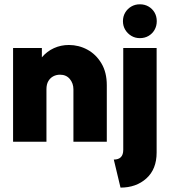

<svg xmlns="http://www.w3.org/2000/svg" viewBox="-20 -646 773 875"><path d="M39.6 0V-427.1H170.8V-384.7Q194.4 -412.5 226 -426.7Q257.6 -441 293.8 -441Q338.9 -441 378.1 -419.8Q417.4 -398.6 442 -357.6Q466.7 -316.7 466.7 -257.6V0H314.6V-238.9Q314.6 -266 298.3 -285.8Q281.9 -305.6 253.5 -305.6Q236.8 -305.6 222.9 -298.3Q209 -291 200.3 -276.4Q191.7 -261.8 191.7 -239.6V0ZM529.2 209 498.6 81.2Q520.1 81.2 530.9 70.1Q541.7 59 541.7 36.8V-427.1H693.8V49.3Q693.8 125 647.2 167Q600.7 209 529.2 209ZM617.4 -472.2Q595.8 -472.2 578.5 -482.6Q561.1 -493.1 550.7 -510.4Q540.3 -527.8 540.3 -549.3Q540.3 -571.5 550.7 -588.9Q561.1 -606.2 578.5 -616.3Q595.8 -626.4 617.4 -626.4Q639.6 -626.4 656.9 -616.3Q674.3 -606.2 684.4 -588.9Q694.4 -571.5 694.4 -549.3Q694.4 -527.8 684.4 -510.1Q674.3 -492.4 656.9 -482.3Q639.6 -472.2 617.4 -472.2Z"/></svg>

Font: Afacad Flux ExtraBold
Style: Regular
Weight: 800
Designer: Kristian Moeller
Foundry: Dicotype
Version: Version 1.100